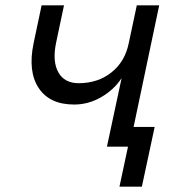

<svg xmlns="http://www.w3.org/2000/svg" viewBox="-20 -550 706 720"><path d="M381 0 436 -257Q408 -214 360 -186Q312 -158 258 -158Q166 -158 125 -220Q84 -282 106 -388L136 -530H220L190 -388Q176 -319 199 -278.5Q222 -238 275 -238Q347 -238 398 -278.5Q449 -319 463 -389L493 -530H577L481 -74H560L512 150H428L460 0Z"/></svg>

Font: Geist Regular
Style: Italic
Weight: 400
Italic angle: -12°
Designer: Basement.studio, Andrés Briganti, Mateo Zaragoza
Foundry: Basement.studio, Vercel, Andrés Briganti, Guido Ferreyra, Mateo Zaragoza
Version: Version 1.500; ttfautohint (v1.8.4.7-5d5b)